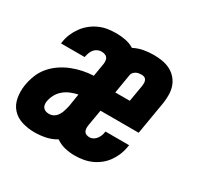

<svg xmlns="http://www.w3.org/2000/svg" viewBox="-124 -679 847 827"><g transform="rotate(30 300.0 -265.0)"><path d="M138 8Q107 8 77 -1Q47 -10 27.5 -31.5Q8 -53 2.5 -84Q-3 -115 2 -146Q6 -172 16 -198Q26 -224 44 -245.5Q62 -267 85.5 -283Q109 -299 134.5 -309Q160 -319 186.5 -324.5Q213 -330 239 -331L250 -397Q251 -405 250 -413.5Q249 -422 244.5 -427.5Q240 -433 232 -435.5Q224 -438 216 -438Q206 -438 196.5 -433.5Q187 -429 180.5 -421Q174 -413 170.5 -403.5Q167 -394 165 -384Q165 -383 165 -382.5Q165 -382 164 -381H47Q47 -383 47.5 -385Q48 -387 48 -388Q51 -410 59.5 -430Q68 -450 81 -468Q94 -486 111.5 -500Q129 -514 149.5 -523Q170 -532 191 -535Q212 -538 232 -538Q256 -538 279 -533.5Q302 -529 321 -517Q344 -529 369 -533.5Q394 -538 419 -538Q440 -538 461 -534.5Q482 -531 500 -522Q518 -513 531.5 -498Q545 -483 552 -464Q559 -445 559.5 -423.5Q560 -402 557 -381L529 -215H339L325 -133Q324 -125 324.5 -117Q325 -109 329 -103Q333 -97 340 -94.5Q347 -92 355 -92Q365 -92 373.5 -97Q382 -102 388 -110Q394 -118 397.5 -127Q401 -136 402 -145Q402 -146 402 -146.5Q402 -147 403 -148H520Q520 -146 519.5 -144.5Q519 -143 519 -141Q516 -120 508 -100Q500 -80 487.5 -62Q475 -44 457.5 -30Q440 -16 420.5 -7.5Q401 1 380 4.5Q359 8 339 8Q313 8 288.5 2Q264 -4 245 -18Q220 -3 192.5 2.5Q165 8 138 8ZM427 -315 441 -397Q442 -405 442 -412Q442 -419 439 -425.5Q436 -432 430 -435Q424 -438 416 -438Q409 -438 402 -437Q395 -436 388.5 -432.5Q382 -429 377 -423.5Q372 -418 371 -411L355 -315ZM154 -92Q162 -92 170 -95Q178 -98 184.5 -104Q191 -110 195.5 -117.5Q200 -125 203 -133Q206 -141 208 -149Q210 -157 212 -165L222 -228Q204 -224 186.5 -217Q169 -210 154 -197.5Q139 -185 130 -168Q121 -151 118 -132Q117 -124 118.5 -116Q120 -108 125 -102.5Q130 -97 137.5 -94.5Q145 -92 154 -92Z"/></g></svg>

Font: Iosevka Slab Extended Oblique
Style: Bold
Weight: 700
Width: 7
Italic angle: -9°
Monospace: yes
Designer: Belleve Invis
Foundry: Belleve Invis
Version: Version 11.1.1; ttfautohint (v1.8.3)